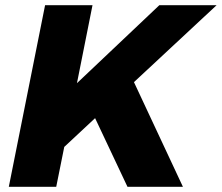

<svg xmlns="http://www.w3.org/2000/svg" viewBox="-20 -721 856 741"><path d="M816 -701 497 -404 686 0H472L347 -265L228 -154L197 0H14L154 -701H337L277 -400L595 -701Z"/></svg>

Font: TypoPRO Montserrat Alternates
Style: Bold Italic
Weight: 700
Italic angle: -11.3°
Designer: Julieta Ulanovsky
Foundry: Julieta Ulanovsky
Version: Version 6.001